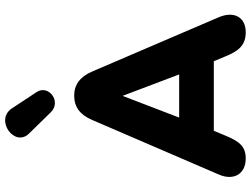

<svg xmlns="http://www.w3.org/2000/svg" viewBox="-138 -858 1005 770"><g transform="rotate(-90 365.0 -473.5)"><path d="M114 9C163 9 183 -18 205 -71L225 -119H504L524 -71C545 -19 569 9 620 9C680 9 707 -37 680 -100L463 -606C442 -656 409 -679 366 -679C321 -679 289 -656 268 -606L50 -100C23 -39 52 9 114 9ZM365 -485 451 -258H278ZM214 -860 299 -773C343 -728 412 -783 380 -830L314 -930C267 -998 157 -917 214 -860Z"/></g></svg>

Font: SN Pro Heavy
Style: Regular
Weight: 800
Designer: Tobias Whetton
Foundry: Supernotes
Version: Version 1.001;Glyphs 3.2 (3249)